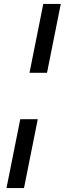

<svg xmlns="http://www.w3.org/2000/svg" viewBox="-20 -762 339 976"><path d="M13 194 83 -156H172L102 194ZM130 -392 200 -742H289L219 -392Z"/></svg>

Font: Montserrat Medium
Style: Italic
Weight: 500
Italic angle: -11.3°
Designer: Julieta Ulanovsky
Foundry: Julieta Ulanovsky
Version: Version 9.000; ttfautohint (v1.8.4.7-5d5b)